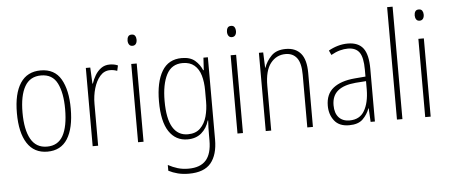

<svg xmlns="http://www.w3.org/2000/svg" viewBox="-60 -906 3021 1293"><g transform="rotate(-5 1450.5 -259.5)"><path d="M413 -265Q413 -133 368 -61.5Q323 10 232 10Q142 10 95.5 -62Q49 -134 49 -266Q49 -398 95.5 -468.5Q142 -539 233 -539Q327 -539 370 -465Q413 -391 413 -265ZM87 -266Q87 -151 122.5 -87.5Q158 -24 232 -24Q306 -24 340.5 -85.5Q375 -147 375 -266Q375 -375 342.5 -440Q310 -505 233 -505Q158 -505 122.5 -443Q87 -381 87 -266Z M700 -538Q714 -538 728 -535.5Q742 -533 755 -527L747 -491Q737 -495 725 -497.5Q713 -500 699 -500Q659 -500 631.5 -468.5Q604 -437 589.5 -387.5Q575 -338 575 -283V0H538V-529H568L573 -420H576Q585 -448 601 -475Q617 -502 641.5 -520Q666 -538 700 -538Z M865 -726Q881 -726 888 -715Q895 -704 895 -689Q895 -671 887 -660.5Q879 -650 864 -650Q849 -650 841.5 -661Q834 -672 834 -688Q834 -704 841 -715Q848 -726 865 -726ZM882 -529V0H845V-529Z M1187 -539Q1244 -539 1276 -511.5Q1308 -484 1324 -445H1328L1333 -529H1363V27Q1363 130 1317 185.5Q1271 241 1168 241Q1127 241 1093.5 232.5Q1060 224 1031 209V170Q1062 187 1095 197Q1128 207 1168 207Q1248 207 1286.5 163.5Q1325 120 1325 30V-10Q1325 -33 1325.5 -55Q1326 -77 1328 -105H1325Q1310 -53 1273 -21.5Q1236 10 1179 10Q1099 10 1054 -57.5Q1009 -125 1009 -261Q1009 -392 1053 -465.5Q1097 -539 1187 -539ZM1190 -505Q1115 -505 1081 -439Q1047 -373 1047 -261Q1047 -141 1082 -82.5Q1117 -24 1184 -24Q1237 -24 1268 -54.5Q1299 -85 1312 -132.5Q1325 -180 1325 -232V-308Q1325 -365 1312 -409.5Q1299 -454 1269 -479.5Q1239 -505 1190 -505Z M1537 -726Q1553 -726 1560 -715Q1567 -704 1567 -689Q1567 -671 1559 -660.5Q1551 -650 1536 -650Q1521 -650 1513.5 -661Q1506 -672 1506 -688Q1506 -704 1513 -715Q1520 -726 1537 -726ZM1554 -529V0H1517V-529Z M1890 -539Q1956 -539 1991.5 -497Q2027 -455 2027 -365V0H1989V-356Q1989 -435 1962 -470Q1935 -505 1886 -505Q1824 -505 1784.5 -455Q1745 -405 1745 -302V0H1708V-529H1737L1741 -425H1743Q1758 -469 1792.5 -504Q1827 -539 1890 -539Z M2309 -539Q2380 -539 2413 -496Q2446 -453 2446 -357V0H2417L2412 -92H2410Q2395 -51 2364 -20.5Q2333 10 2271 10Q2204 10 2171.5 -32Q2139 -74 2139 -133Q2139 -212 2190.5 -252.5Q2242 -293 2336 -301L2409 -307V-353Q2409 -437 2384.5 -471Q2360 -505 2307 -505Q2281 -505 2253 -497.5Q2225 -490 2193 -472L2179 -503Q2209 -520 2242 -529.5Q2275 -539 2309 -539ZM2339 -271Q2259 -264 2218.5 -230.5Q2178 -197 2178 -133Q2178 -80 2204 -51Q2230 -22 2277 -22Q2346 -22 2377.5 -76Q2409 -130 2410 -218V-276Z M2632 0H2595V-760H2632Z M2806 -726Q2822 -726 2829 -715Q2836 -704 2836 -689Q2836 -671 2828 -660.5Q2820 -650 2805 -650Q2790 -650 2782.5 -661Q2775 -672 2775 -688Q2775 -704 2782 -715Q2789 -726 2806 -726ZM2823 -529V0H2786V-529Z"/></g></svg>

Font: Noto Sans Lao Looped Condensed ExtraLight
Style: Regular
Weight: 200
Width: 3
Designer: Mark Frömberg, Ben Mitchell
Foundry: The Fontpad Ltd
Version: Version 1.002; ttfautohint (v1.8.4.7-5d5b)